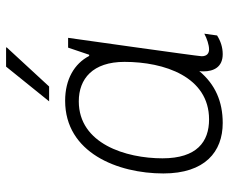

<svg xmlns="http://www.w3.org/2000/svg" viewBox="-82 -678 770 647"><g transform="rotate(-90 303.5 -355.0)"><path d="M285 -575H335L466 -717L467 -720H402ZM386 -55C386 -21 400 10 444 10C467 10 488 3 507 -9L513 -52C496 -43 475 -36 460 -36C447 -36 437 -43 437 -61C437 -73 499 -511 499 -511H466L442 -440H438C412 -490 359 -521 287 -521C112 -521 42 -344 42 -190C42 -50 115 10 212 10C284 10 342 -15 387 -69C386 -64 386 -60 386 -55ZM224 -36C149 -36 93 -77 93 -193C93 -316 142 -475 285 -475C361 -475 418 -428 418 -321C418 -187 368 -36 224 -36Z"/></g></svg>

Font: Chivo Light
Style: Italic
Weight: 300
Italic angle: -8°
Designer: Hector Gatti
Foundry: Omnibus-Type
Version: Version 1.003;PS 001.003;hotconv 1.0.70;makeotf.lib2.5.58329